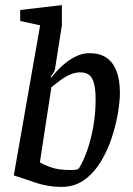

<svg xmlns="http://www.w3.org/2000/svg" viewBox="-20 -721 519 751"><path d="M221 10Q192 10 164.5 5Q137 0 124 -5L34 -35L137 -622L59 -639V-682L222 -701V-622L195 -450Q194 -444 188.5 -435.5Q183 -427 178 -421L181 -418Q191 -431 206 -447Q221 -463 240.5 -478Q260 -493 282.5 -503Q305 -513 330 -513Q370 -513 396 -495.5Q422 -478 435.5 -443.5Q449 -409 449 -358Q449 -326 441.5 -280Q434 -234 417.5 -183.5Q401 -133 374.5 -89Q348 -45 310 -17.5Q272 10 221 10ZM254 -56Q273 -56 279 -57.5Q285 -59 289 -63Q306 -90 321 -132.5Q336 -175 345 -226.5Q354 -278 354 -331Q354 -372 347.5 -395.5Q341 -419 328 -428.5Q315 -438 293 -438Q273 -438 251.5 -428Q230 -418 212 -404Q194 -390 181 -380L136 -86Q152 -76 181 -66Q210 -56 254 -56Z"/></svg>

Font: Faustina Light Medium
Style: Italic
Weight: 500
Italic angle: -8°
Version: Version 1.200